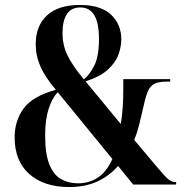

<svg xmlns="http://www.w3.org/2000/svg" viewBox="-20 -744 741 774"><path d="M259 10Q157 10 98 -42.5Q39 -95 39 -190Q39 -257 75 -306.5Q111 -356 205 -382Q162 -433 143 -476Q124 -519 124 -566Q124 -640 169.5 -682Q215 -724 302 -724Q386 -724 427.5 -685Q469 -646 469 -585Q469 -556 457.5 -524Q446 -492 415 -463.5Q384 -435 325 -416L467 -244Q477 -306 477 -379V-425H666V-415H652Q620 -415 603 -406.5Q586 -398 576.5 -376.5Q567 -355 559 -317Q549 -273 541 -241Q533 -209 521 -180L612 -72Q645 -32 659 -21Q673 -10 687 -10H690V0H517L456 -75Q420 -34 371.5 -12Q323 10 259 10ZM318 -424Q341 -442 360 -479.5Q379 -517 379 -587Q379 -714 304 -714Q267 -714 249.5 -687Q232 -660 232 -611Q232 -563 251.5 -522Q271 -481 318 -424ZM294 -5Q340 -5 375 -28.5Q410 -52 433 -103L213 -372Q190 -349 176 -305Q162 -261 162 -199Q162 -122 179.5 -80Q197 -38 227 -21.5Q257 -5 294 -5Z"/></svg>

Font: Noto Serif Display Condensed
Style: Bold
Weight: 700
Width: 3
Designer: Monotype Design Team
Foundry: Monotype Imaging Inc.
Version: Version 2.009